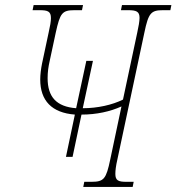

<svg xmlns="http://www.w3.org/2000/svg" viewBox="-20 -734 693 754"><path d="M239 -118H265L300 -284C359 -284 413 -296 457 -316L413 -108C397 -31 388 -20 339 -20H311L307 0H501L505 -20H476C445 -20 433 -25 433 -51C433 -64 435 -82 441 -108L547 -606C563 -683 573 -694 620 -694H649L653 -714H459L455 -694H483C515 -694 528 -689 528 -664C528 -651 524 -628 519 -606L463 -343C421 -322 363 -309 305 -309L345 -495H319L279 -309C201 -315 167 -354 167 -427C167 -451 170 -472 175 -494L199 -606C216 -683 224 -694 273 -694H302L306 -714H112L108 -694H136C168 -694 180 -689 180 -663C180 -650 177 -632 171 -606L145 -484C141 -464 138 -441 138 -422C138 -339 183 -291 274 -284Z"/></svg>

Font: Noto Serif Condensed Thin
Style: Italic
Weight: 100
Width: 3
Italic angle: -12°
Designer: Monotype Design Team
Foundry: Monotype Imaging Inc.
Version: Version 2.013